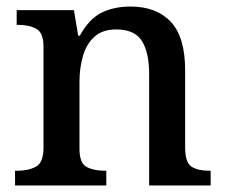

<svg xmlns="http://www.w3.org/2000/svg" viewBox="-20 -567 691 587"><path d="M26 0V-45H33Q67 -45 90 -57.5Q113 -70 113 -116V-424Q113 -467 91 -479Q69 -491 36 -491H31V-536H206L219 -458H224Q253 -510 291 -528.5Q329 -547 379 -547Q458 -547 502 -500.5Q546 -454 546 -352V-117Q546 -70 565.5 -57.5Q585 -45 619 -45H624V0H436V-341Q436 -406 414 -441.5Q392 -477 335 -477Q293 -477 268.5 -454.5Q244 -432 233.5 -395.5Q223 -359 223 -317V-112Q223 -68 245 -56.5Q267 -45 300 -45H305V0Z"/></svg>

Font: Noto Serif Lao Medium
Style: Regular
Weight: 500
Designer: Monotype Design Team
Foundry: Monotype Imaging Inc.
Version: Version 2.003; ttfautohint (v1.8.4.7-5d5b)